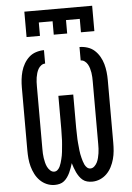

<svg xmlns="http://www.w3.org/2000/svg" viewBox="-62 -1001 725 1055"><g transform="rotate(-5 300.0 -473.5)"><path d="M197 8Q174 8 153 -1Q132 -10 116 -26Q100 -42 89.5 -62.5Q79 -83 73 -105Q67 -127 65 -149.5Q63 -172 63 -195V-540Q63 -563 65.5 -585.5Q68 -608 74 -629.5Q80 -651 91.5 -671Q103 -691 119.5 -706Q136 -721 158 -728Q180 -735 202 -735V-661Q190 -661 180 -653.5Q170 -646 164 -635.5Q158 -625 154.5 -613Q151 -601 149 -589Q147 -577 146.5 -564.5Q146 -552 146 -540V-195Q146 -182 146.5 -169.5Q147 -157 149 -144.5Q151 -132 154 -119.5Q157 -107 162.5 -95.5Q168 -84 178 -74.5Q188 -65 200 -65Q211 -65 219 -72.5Q227 -80 231.5 -89.5Q236 -99 239 -109Q242 -119 244.5 -129Q247 -139 249 -149Q251 -159 252 -169.5Q253 -180 254 -190.5Q255 -201 256 -211Q257 -221 257.5 -231.5Q258 -242 258 -252.5Q258 -263 258.5 -273.5Q259 -284 259 -294V-478H341V-294Q341 -284 341.5 -273.5Q342 -263 342 -252.5Q342 -242 342.5 -231.5Q343 -221 344 -211Q345 -201 346 -190.5Q347 -180 348 -169.5Q349 -159 351 -149Q353 -139 355.5 -129Q358 -119 361 -109Q364 -99 368.5 -89.5Q373 -80 381 -72.5Q389 -65 400 -65Q412 -65 422 -74.5Q432 -84 437.5 -95.5Q443 -107 446 -119.5Q449 -132 451 -144.5Q453 -157 453.5 -169.5Q454 -182 454 -195V-540Q454 -552 453.5 -564.5Q453 -577 451 -589Q449 -601 445.5 -613Q442 -625 436 -635.5Q430 -646 420 -653.5Q410 -661 398 -661V-735Q420 -735 442 -728Q464 -721 480.5 -706Q497 -691 508.5 -671Q520 -651 526 -629.5Q532 -608 534.5 -585.5Q537 -563 537 -540V-195Q537 -172 535 -149.5Q533 -127 527 -105Q521 -83 510.5 -62.5Q500 -42 484 -26Q468 -10 447 -1Q426 8 403 8Q389 8 375.5 4.5Q362 1 351.5 -7.5Q341 -16 333 -27.5Q325 -39 319 -51.5Q313 -64 308.5 -77Q304 -90 300 -103Q296 -90 291.5 -77Q287 -64 281 -51.5Q275 -39 267 -27.5Q259 -16 248.5 -7.5Q238 1 224.5 4.5Q211 8 197 8ZM113 -815V-955H487V-815H413V-889H337V-815H263V-889H187V-815Z"/></g></svg>

Font: Iosevka Curly Extended
Style: Regular
Weight: 400
Width: 7
Monospace: yes
Designer: Belleve Invis
Foundry: Belleve Invis
Version: Version 11.1.0; ttfautohint (v1.8.3)